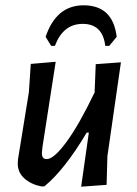

<svg xmlns="http://www.w3.org/2000/svg" viewBox="-20 -700 518 724"><path d="M173 -527 152 -561Q192 -680 295 -680Q406 -680 420 -561L392 -527H377Q367 -610 292 -610Q218 -610 187 -527ZM190 -467 140 -145 138 -124Q137 -100 156 -100Q183 -100 230.5 -164.5Q278 -229 337 -352V-357L341 -458L436 -465L385 -111L382 -3L286 4L315 -200H307Q223 -59 147 3H136Q96 -5 71 -28Q46 -51 47 -86L48 -100L89 -353L96 -459Z"/></svg>

Font: Alegreya Sans Medium
Style: Italic
Weight: 500
Italic angle: -7°
Designer: Juan Pablo del Peral
Foundry: Huerta Tipografica
Version: Version 2.007